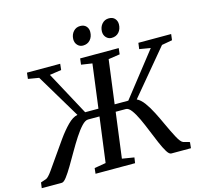

<svg xmlns="http://www.w3.org/2000/svg" viewBox="-159 -1090 1319 1236"><g transform="rotate(-15 501.0 -472.0)"><path d="M-30.5 0 -25.5 -37 11.5 -49.5Q26.5 -56 52 -92Q77.5 -128 110 -175Q143 -223 177.8 -271.8Q212.5 -320.5 247 -355.5Q281.5 -390.5 313.5 -396.5L137.5 -690.5L65.5 -702.5L70 -743H291.5L287 -702.5L209 -691L366 -400H454.5L492.5 -691.5L419.5 -702.5L424.5 -743H681.5L677 -702.5L600.5 -691L562.5 -400H653.5L881 -690L807 -702.5L812.5 -743H1031L1026 -703L956 -690.5L708 -393.5Q732.5 -382.5 755.8 -351Q779 -319.5 800.5 -277.2Q822 -235 841.5 -192Q865.5 -139.5 887.2 -98.8Q909 -58 925 -52L968 -40L964 0H833Q819 0 803.5 -25.5Q788 -51 770.8 -91Q753.5 -131 735.5 -176Q717.5 -221 698.8 -261.2Q680 -301.5 661.2 -326.8Q642.5 -352 624.5 -352H556.5L517 -50L597 -37L591.5 0H328L332 -37L408.5 -50L448 -350H372Q353 -350 329.2 -324.8Q305.5 -299.5 279.5 -259.5Q253.5 -219.5 228 -175Q202.5 -130.5 178.8 -90.5Q155 -50.5 135.8 -25.2Q116.5 0 103.5 0ZM464 -818Q442.5 -818 427.8 -834Q413 -850 413.5 -874.5Q414.5 -904.5 432.5 -924.5Q450.5 -944.5 478 -944.5Q504 -944.5 518 -929Q532 -913.5 531.5 -891Q531 -859 512.8 -838.5Q494.5 -818 464 -818ZM655 -818Q633.5 -818 618.8 -834Q604 -850 604.5 -874.5Q605.5 -904.5 623.5 -924.5Q641.5 -944.5 669 -944.5Q695 -944.5 708.8 -929Q722.5 -913.5 722.5 -891Q722 -859 703.8 -838.5Q685.5 -818 655 -818Z"/></g></svg>

Font: Merriweather Text Regular
Style: Italic
Weight: 400
Italic angle: -7.8°
Designer: Eben Sorkin
Foundry: Eben Sorkin
Version: Version 2.100; ttfautohint (v1.7.19-72a1) -l 8 -r 50 -G 200 